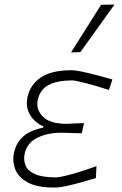

<svg xmlns="http://www.w3.org/2000/svg" viewBox="-20 -813 534 842"><path d="M217.5 9.5Q140.5 9.5 99.8 -14Q59 -37.5 46.2 -72.2Q33.5 -107 41 -141.5Q49 -179.5 69.8 -202.5Q90.5 -225.5 117.2 -237Q144 -248.5 169 -253L170 -259Q152 -266 133 -283Q114 -300 103.8 -326.2Q93.5 -352.5 100.5 -387Q112 -440.5 158.2 -472.8Q204.5 -505 294 -505Q310 -505 339.8 -498.8Q369.5 -492.5 404.8 -483.2Q440 -474 473 -464.5L457.5 -418.5Q394.5 -439 351 -449.8Q307.5 -460.5 296 -460.5Q229.5 -460 192.5 -440Q155.5 -420 145.5 -374.5Q137 -333 168 -301.5Q199 -270 272.5 -270Q290.5 -271 310.2 -271.8Q330 -272.5 348.5 -273L338.5 -228.5Q318 -229 299.2 -229.5Q280.5 -230 250.5 -231Q189 -231 143.8 -209Q98.5 -187 88 -138.5Q82.5 -111.5 91.8 -88Q101 -64.5 132.2 -50Q163.5 -35.5 223.5 -35Q238 -35 267 -42Q296 -49 332 -60.2Q368 -71.5 403 -84.5L400.5 -32Q372 -23.5 338.2 -14Q304.5 -4.5 272.5 2.5Q240.5 9.5 217.5 9.5ZM291.5 -583Q325 -636.5 358 -688.5Q391 -740.5 423.5 -792L482 -793Q445.5 -742 407.5 -689Q369.5 -636 332.5 -584.5Z"/></svg>

Font: Commissioner Loud ExtraLight
Style: Italic
Weight: 200
Italic angle: -12°
Designer: Kostas Bartsokas
Foundry: Kostas Bartsokas
Version: Version 1.000; ttfautohint (v1.8.3)